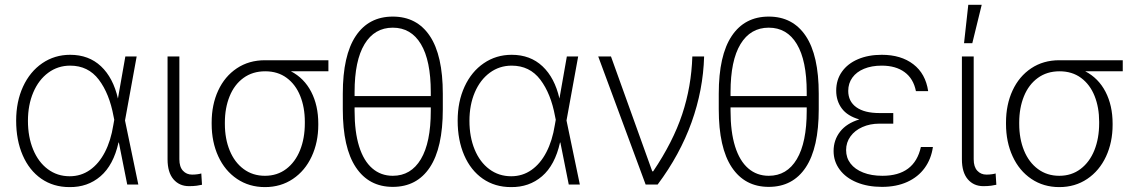

<svg xmlns="http://www.w3.org/2000/svg" viewBox="-20 -764 4714 795"><path d="M46.9 -264.6Q46.9 -343.3 75.4 -405.3Q104 -467.3 155 -502.2Q206.1 -537.1 270.5 -537.1Q347.7 -537.1 398.2 -489.5Q448.7 -441.9 468.3 -356L499 -530.3H545.9L497.6 -265.1L552.7 0H506.8L472.2 -173.8H470.7Q449.7 -80.1 396.2 -34.2Q342.8 11.7 267.6 10.7Q201.2 10.7 151.1 -23.9Q101.1 -58.6 74 -121.1Q46.9 -183.6 46.9 -264.6ZM268.6 -34.2Q315.4 -34.2 352.5 -60.3Q389.6 -86.4 414.3 -134Q439 -181.6 449.2 -246.1L453.1 -268.1L450.2 -282.2Q433.1 -376 389.2 -434.1Q345.2 -492.2 270.5 -492.2Q219.7 -492.2 179.9 -462.9Q140.1 -433.6 117.9 -381.6Q95.7 -329.6 95.7 -263.7Q95.7 -197.3 117.2 -145Q138.7 -92.8 178 -63.5Q217.3 -34.2 268.6 -34.2Z M722.7 -530.3V-104.5Q722.7 -73.2 737.5 -57.1Q752.4 -41 775.4 -41Q788.1 -41 799.1 -42.7Q810.1 -44.4 813.5 -45.9L816.4 1Q809.1 2.9 794.9 4.9Q780.8 6.8 762.7 6.8Q722.7 6.8 698.2 -21.7Q673.8 -50.3 673.8 -104.5V-530.3Z M1077.1 -514.6H1339.8V-468.8H1184.6Q1239.3 -440.4 1268.6 -383.8Q1297.9 -327.1 1297.9 -252V-247.1Q1297.9 -174.8 1270.5 -116Q1243.2 -57.1 1192.9 -23.2Q1142.6 10.7 1077.1 10.7Q1011.7 10.7 961.4 -23.2Q911.1 -57.1 883.8 -116.7Q856.4 -176.3 856.4 -251V-256.8Q856.4 -330.6 883.5 -389.2Q910.6 -447.8 960.7 -481.2Q1010.7 -514.6 1077.1 -514.6ZM1077.1 -36.1Q1127.9 -36.1 1165.3 -64.5Q1202.6 -92.8 1222.4 -142.1Q1242.2 -191.4 1242.2 -253.9V-259.8Q1242.2 -319.3 1223.1 -366.7Q1204.1 -414.1 1167.2 -441.4Q1130.4 -468.8 1078.1 -468.8Q1025.9 -468.8 988 -441.2Q950.2 -413.6 930.7 -365.2Q911.1 -316.9 911.1 -256.8V-251Q911.1 -189.5 931.2 -140.6Q951.2 -91.8 988.8 -64Q1026.4 -36.1 1077.1 -36.1Z M1606.4 9.8Q1507.3 9.8 1453.4 -71.3Q1399.4 -152.3 1399.4 -311.5V-376Q1399.4 -534.7 1453.1 -615Q1506.8 -695.3 1606.4 -695.3Q1706.1 -695.3 1759.8 -615Q1813.5 -534.7 1813.5 -376V-311.5Q1813.5 -151.9 1759.8 -71Q1706.1 9.8 1606.4 9.8ZM1606.4 -649.4Q1530.8 -649.4 1489.5 -581.3Q1448.2 -513.2 1448.2 -382.8V-366.2H1763.7V-382.8Q1763.7 -513.2 1722.9 -581.3Q1682.1 -649.4 1606.4 -649.4ZM1606.4 -36.1Q1681.6 -36.1 1722.7 -105Q1763.7 -173.8 1763.7 -304.7V-319.3H1448.2V-304.7Q1448.2 -217.8 1467 -157.7Q1485.8 -97.7 1521.5 -66.9Q1557.1 -36.1 1606.4 -36.1Z M1875 -264.6Q1875 -343.3 1903.6 -405.3Q1932.1 -467.3 1983.2 -502.2Q2034.2 -537.1 2098.6 -537.1Q2175.8 -537.1 2226.3 -489.5Q2276.9 -441.9 2296.4 -356L2327.1 -530.3H2374L2325.7 -265.1L2380.9 0H2335L2300.3 -173.8H2298.8Q2277.8 -80.1 2224.4 -34.2Q2170.9 11.7 2095.7 10.7Q2029.3 10.7 1979.2 -23.9Q1929.2 -58.6 1902.1 -121.1Q1875 -183.6 1875 -264.6ZM2096.7 -34.2Q2143.6 -34.2 2180.7 -60.3Q2217.8 -86.4 2242.4 -134Q2267.1 -181.6 2277.3 -246.1L2281.2 -268.1L2278.3 -282.2Q2261.2 -376 2217.3 -434.1Q2173.3 -492.2 2098.6 -492.2Q2047.9 -492.2 2008.1 -462.9Q1968.3 -433.6 1946 -381.6Q1923.8 -329.6 1923.8 -263.7Q1923.8 -197.3 1945.3 -145Q1966.8 -92.8 2006.1 -63.5Q2045.4 -34.2 2096.7 -34.2Z M2457 -530.3H2509.8L2680.7 -54.7H2684.6Q2766.6 -176.3 2804.7 -290.8Q2842.8 -405.3 2846.7 -530.3H2895.5Q2891.6 -391.6 2843.5 -257.6Q2795.4 -123.5 2703.1 0H2653.3Z M3163.1 9.8Q3064 9.8 3010 -71.3Q2956.1 -152.3 2956.1 -311.5V-376Q2956.1 -534.7 3009.8 -615Q3063.5 -695.3 3163.1 -695.3Q3262.7 -695.3 3316.4 -615Q3370.1 -534.7 3370.1 -376V-311.5Q3370.1 -151.9 3316.4 -71Q3262.7 9.8 3163.1 9.8ZM3163.1 -649.4Q3087.4 -649.4 3046.1 -581.3Q3004.9 -513.2 3004.9 -382.8V-366.2H3320.3V-382.8Q3320.3 -513.2 3279.5 -581.3Q3238.8 -649.4 3163.1 -649.4ZM3163.1 -36.1Q3238.3 -36.1 3279.3 -105Q3320.3 -173.8 3320.3 -304.7V-319.3H3004.9V-304.7Q3004.9 -217.8 3023.7 -157.7Q3042.5 -97.7 3078.1 -66.9Q3113.8 -36.1 3163.1 -36.1Z M3538.1 -269.5Q3488.8 -283.7 3465.6 -314.9Q3442.4 -346.2 3442.4 -388.7Q3442.4 -433.6 3466.1 -467Q3489.7 -500.5 3532.5 -518.8Q3575.2 -537.1 3630.9 -537.1Q3710.9 -537.1 3761.7 -498Q3812.5 -459 3823.2 -386.7H3772.5Q3762.2 -438.5 3725.6 -465.3Q3689 -492.2 3630.9 -492.2Q3588.9 -492.2 3557.6 -479.2Q3526.4 -466.3 3509.3 -442.6Q3492.2 -418.9 3492.2 -387.7Q3492.2 -344.2 3525.6 -320.1Q3559.1 -295.9 3621.1 -295.9H3678.7V-252H3621.1Q3582.5 -252 3551 -238Q3519.5 -224.1 3501.5 -199.2Q3483.4 -174.3 3483.4 -142.6Q3483.4 -110.8 3501.7 -86.9Q3520 -63 3554 -49.6Q3587.9 -36.1 3633.8 -36.1Q3766.6 -36.1 3793 -155.3H3842.8Q3835.9 -106 3808.8 -68.6Q3781.7 -31.2 3736.6 -10.7Q3691.4 9.8 3631.8 9.8Q3572.8 9.8 3527.3 -9Q3481.9 -27.8 3456.8 -61.8Q3431.6 -95.7 3431.6 -138.7Q3431.6 -184.1 3458.5 -218.8Q3485.4 -253.4 3538.1 -269.5Z M4011.7 -530.3V-104.5Q4011.7 -73.2 4026.6 -57.1Q4041.5 -41 4064.5 -41Q4077.1 -41 4088.1 -42.7Q4099.1 -44.4 4102.5 -45.9L4105.5 1Q4098.1 2.9 4084 4.9Q4069.8 6.8 4051.8 6.8Q4011.7 6.8 3987.3 -21.7Q3962.9 -50.3 3962.9 -104.5V-530.3ZM3989.3 -744.1H4044.9L4005.9 -585H3971.7Z M4366.2 -514.6H4628.9V-468.8H4473.6Q4528.3 -440.4 4557.6 -383.8Q4586.9 -327.1 4586.9 -252V-247.1Q4586.9 -174.8 4559.6 -116Q4532.2 -57.1 4481.9 -23.2Q4431.6 10.7 4366.2 10.7Q4300.8 10.7 4250.5 -23.2Q4200.2 -57.1 4172.9 -116.7Q4145.5 -176.3 4145.5 -251V-256.8Q4145.5 -330.6 4172.6 -389.2Q4199.7 -447.8 4249.8 -481.2Q4299.8 -514.6 4366.2 -514.6ZM4366.2 -36.1Q4417 -36.1 4454.3 -64.5Q4491.7 -92.8 4511.5 -142.1Q4531.2 -191.4 4531.2 -253.9V-259.8Q4531.2 -319.3 4512.2 -366.7Q4493.2 -414.1 4456.3 -441.4Q4419.4 -468.8 4367.2 -468.8Q4314.9 -468.8 4277.1 -441.2Q4239.3 -413.6 4219.7 -365.2Q4200.2 -316.9 4200.2 -256.8V-251Q4200.2 -189.5 4220.2 -140.6Q4240.2 -91.8 4277.8 -64Q4315.4 -36.1 4366.2 -36.1Z"/></svg>

Font: Pretendard Std ExtraLight
Style: Regular
Weight: 200
Designer: Base glyphs from Inter by Rasmus Andersson; Hangeul glyphs from Noto Sans CJK(Source Han Sans) by Jang Soo-young and Kan
Foundry: Kil Hyung-jin
Version: Version 1.309